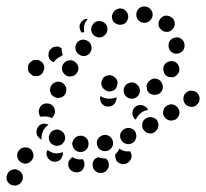

<svg xmlns="http://www.w3.org/2000/svg" viewBox="-29 -380 634 590"><path d="M27 143Q23 141 18 140Q13 140 8 142Q3 143 -1 147Q-4 150 -6 154V155Q-11 164 -8 174Q-4 183 5 188Q10 190 15 190Q20 191 24 189Q29 187 33 184Q36 181 39 176Q43 167 40 157Q36 147 27 143ZM302 114Q305 118 305 123Q306 128 305 133Q304 137 301 141Q298 145 294 148Q289 151 285 151H284Q274 153 266 147Q257 141 256 131Q254 121 259 113Q264 105 273 103Q278 105 284 106Q290 107 296 107Q300 110 302 114ZM214 110Q220 110 225 109Q229 114 230 119Q231 124 230 130Q228 140 220 146Q211 151 201 149Q191 147 185 139Q179 130 181 120Q182 115 185 111Q188 107 192 104Q192 104 193 103Q193 103 194 103Q195 104 197 105Q205 109 214 110ZM339 77Q338 77 338 78Q338 78 337 78Q335 83 332 87Q329 91 325 95Q324 100 326 105Q327 110 329 114Q332 118 337 121Q341 123 346 124Q350 125 355 124Q360 123 364 120Q368 117 371 113Q374 109 375 104Q376 99 375 94Q373 89 371 85Q368 85 366 85Q356 86 347 82Q342 80 339 77ZM72 89Q71 85 68 81Q64 77 60 75Q55 73 50 73Q45 72 41 74Q36 76 32 79Q29 82 26 87Q22 96 25 106Q29 116 38 120Q42 122 47 123Q52 123 57 121Q62 120 65 116Q69 113 71 109V108Q74 104 74 99Q74 94 72 89ZM124 85Q132 90 141 91Q151 92 160 89Q162 88 164 87Q165 93 163 99Q161 105 157 110Q150 117 139 117Q129 117 122 110Q116 104 114 96Q113 88 117 81Q120 83 124 85ZM243 64Q244 54 238 46Q231 38 221 37Q216 37 211 38Q206 40 202 43Q199 46 196 51Q194 55 193 60Q193 70 199 78Q206 86 216 87Q227 88 235 81Q242 75 243 64ZM314 74Q317 70 318 65Q319 60 318 55Q316 45 308 39Q299 33 289 35Q284 36 280 39Q276 41 273 45Q270 49 269 54Q268 59 269 64Q271 74 279 80Q288 86 298 84Q303 83 307 81Q311 78 314 74ZM168 55Q171 51 171 46Q172 41 170 36Q169 31 165 27Q162 24 158 21Q153 19 148 18Q143 18 139 19Q134 21 130 24Q126 27 124 32Q119 41 122 51Q125 60 134 65Q144 70 154 67Q163 64 168 55ZM388 47Q390 43 390 38Q390 33 388 28Q385 19 375 15Q365 11 356 15Q351 17 348 20Q344 24 342 28Q340 33 340 38Q340 43 342 47Q346 57 356 61Q365 65 375 61Q379 59 383 56Q387 52 388 47ZM83 28Q82 23 84 19Q85 14 88 10Q91 6 95 3Q100 1 105 0Q109 0 113 1Q117 1 120 3Q118 5 115 7Q108 13 104 21Q100 29 99 38Q98 43 99 49Q97 48 96 47Q94 46 93 45Q89 42 86 38Q84 33 83 28ZM457 11Q458 7 458 2Q457 -3 455 -8Q450 -17 440 -19Q430 -22 421 -17Q416 -15 413 -11Q410 -7 409 -2Q407 3 408 8Q408 13 411 17Q416 26 426 29Q436 32 445 27Q449 24 452 20Q456 16 457 11ZM511 -13Q519 -19 522 -29Q524 -39 518 -48Q515 -52 511 -55Q507 -58 502 -59Q497 -60 493 -59Q488 -58 484 -55H483Q475 -50 473 -40Q470 -29 476 -21Q479 -17 483 -14Q487 -11 492 -10Q497 -9 502 -10Q506 -11 511 -13ZM378 -29Q377 -34 379 -39Q380 -44 383 -48Q386 -52 390 -54Q395 -57 400 -57Q408 -58 415 -54Q423 -50 426 -42Q417 -41 410 -37Q402 -32 396 -25Q391 -19 388 -12Q384 -15 381 -20Q379 -24 378 -29ZM93 -49Q95 -53 99 -57Q103 -60 107 -61Q112 -63 117 -62Q122 -62 126 -60Q131 -58 134 -54Q137 -50 139 -45Q140 -41 140 -36Q140 -31 137 -26Q136 -23 134 -21Q132 -19 130 -17Q125 -20 120 -21Q111 -23 102 -22Q99 -22 96 -21Q95 -23 93 -25Q92 -27 91 -30Q90 -34 90 -39Q91 -44 93 -49ZM574 -57Q583 -63 584 -73Q586 -83 579 -92Q573 -100 563 -101Q553 -103 545 -97Q541 -94 538 -90Q536 -86 535 -81Q534 -76 535 -71Q536 -66 539 -62Q545 -54 555 -52Q565 -50 574 -56Q574 -56 574 -56Q574 -56 574 -57ZM319 -78Q324 -79 329 -81Q329 -79 329 -77Q329 -74 328 -72Q327 -67 324 -63Q321 -59 317 -56Q313 -54 308 -53Q303 -52 298 -53Q293 -54 289 -57Q285 -60 282 -64Q280 -68 279 -73Q278 -78 279 -83Q279 -84 280 -84Q280 -85 280 -85Q281 -84 283 -83Q291 -78 301 -77Q310 -76 319 -78ZM357 -85Q361 -81 365 -79Q370 -77 375 -77Q379 -76 384 -78Q389 -80 393 -83Q400 -90 401 -100Q401 -110 395 -118H394Q391 -122 387 -124Q382 -126 377 -127Q372 -127 367 -125Q363 -124 359 -120Q355 -117 353 -112Q351 -108 351 -103Q351 -98 352 -93Q354 -89 357 -85ZM174 -112Q172 -116 169 -120Q166 -124 162 -126Q153 -131 143 -128Q133 -125 128 -116Q125 -112 125 -107Q124 -102 126 -97Q127 -92 130 -88Q134 -85 138 -82Q147 -77 157 -80Q167 -83 172 -92Q174 -97 175 -102Q175 -107 174 -112ZM433 -134Q441 -140 451 -138Q462 -136 467 -127Q473 -118 471 -108Q469 -98 460 -92Q456 -90 451 -89Q446 -88 441 -89Q437 -90 432 -92Q428 -95 426 -99Q425 -100 424 -101Q424 -102 423 -103Q423 -109 421 -115Q422 -121 425 -126Q428 -131 433 -134ZM314 -100H313Q303 -97 295 -103Q286 -108 283 -118Q281 -128 286 -137Q291 -146 301 -148Q311 -151 320 -145Q329 -140 332 -130Q332 -128 332 -125Q333 -123 332 -121Q330 -116 329 -112Q327 -107 323 -104Q319 -101 314 -100ZM486 -145Q490 -143 495 -143Q500 -142 505 -143Q509 -145 513 -148Q517 -151 519 -156H520Q522 -160 522 -165Q523 -170 521 -175Q520 -179 517 -183Q514 -187 509 -190Q500 -194 490 -191Q480 -188 475 -179Q471 -170 474 -160Q476 -150 486 -145ZM200 -191Q191 -197 181 -194Q171 -192 165 -183Q160 -174 162 -164Q165 -154 174 -148Q183 -143 193 -146Q203 -148 208 -157Q214 -166 211 -176Q208 -186 200 -191ZM105 -182Q103 -186 99 -190Q95 -193 91 -195Q86 -196 81 -196Q76 -196 71 -194Q62 -189 58 -180Q55 -170 59 -160Q61 -156 65 -153Q69 -149 73 -147Q78 -146 83 -146Q88 -146 92 -148H93Q102 -153 105 -163Q109 -172 105 -182ZM130 -192Q127 -194 125 -196Q119 -204 120 -214Q121 -225 129 -231Q133 -235 138 -236Q143 -237 147 -237Q151 -237 154 -235Q157 -234 160 -232Q160 -223 163 -214Q163 -213 164 -211Q161 -210 158 -207Q156 -206 155 -205Q148 -202 143 -197Q139 -193 136 -189Q133 -190 130 -192ZM252 -237Q251 -242 249 -246Q246 -251 242 -253Q234 -259 223 -258Q213 -256 207 -248Q201 -239 203 -229Q205 -219 213 -213Q221 -207 232 -208Q242 -210 248 -218V-219Q251 -223 252 -227Q253 -232 252 -237ZM497 -221Q501 -218 505 -216Q510 -215 515 -215Q525 -216 532 -223Q539 -231 538 -241V-242Q538 -252 530 -259Q522 -266 512 -265Q502 -264 495 -257Q488 -249 489 -239Q489 -234 491 -229Q493 -225 497 -221ZM295 -307Q288 -315 277 -315Q267 -316 259 -309V-308Q252 -301 251 -291Q251 -281 258 -273Q265 -266 275 -265Q286 -265 293 -272Q301 -279 301 -289Q302 -300 295 -307ZM218 -308Q220 -313 224 -316Q227 -319 232 -321Q234 -322 237 -322Q239 -322 241 -322Q237 -317 233 -311Q229 -302 229 -292Q229 -286 230 -281Q226 -281 222 -280Q217 -286 216 -294Q214 -301 218 -308ZM501 -290Q508 -297 508 -308Q508 -318 500 -325Q492 -332 482 -332Q472 -332 465 -324Q458 -316 458 -306Q458 -296 466 -289Q473 -282 484 -282Q494 -282 501 -290ZM364 -336Q361 -346 352 -351Q343 -356 333 -353Q323 -349 318 -340Q313 -331 316 -321Q319 -311 328 -307Q338 -302 347 -305H348Q358 -308 362 -317Q367 -326 364 -336ZM440 -333Q441 -343 434 -351Q428 -359 417 -360Q407 -361 399 -355Q391 -348 390 -338Q389 -327 395 -319Q402 -311 412 -310Q423 -309 431 -316Q439 -323 440 -333Z"/></svg>

Font: FRB American Cursive Guidelines Arrows Dotted Black
Style: Bold Italic
Weight: 900
Italic angle: -25°
Version: Version 2.0;Modular Font Editor K font №1